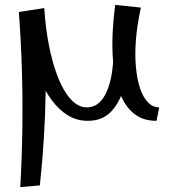

<svg xmlns="http://www.w3.org/2000/svg" viewBox="-20 -476 700 785"><path d="M63 289Q70 160 71.5 41.5Q73 -77 69.5 -192Q66 -307 57 -427L161 -443Q165 -349 166.5 -262.5Q168 -176 166.5 -90.5Q165 -5 159.5 86.5Q154 178 143 282ZM339 18Q293 18 256.5 -5Q220 -28 192 -66Q164 -104 144 -149.5Q124 -195 113 -240.5Q102 -286 99 -323L161 -443Q166 -362 180.5 -288.5Q195 -215 217.5 -158.5Q240 -102 270 -69.5Q300 -37 335 -37Q384 -37 411.5 -91.5Q439 -146 443 -234H506Q501 -166 483.5 -108.5Q466 -51 431 -16.5Q396 18 339 18ZM620 18Q573 18 540.5 -2.5Q508 -23 487 -59.5Q466 -96 455 -143Q444 -190 441 -243Q438 -296 441 -350.5Q444 -405 451 -456L556 -445Q541 -377 536 -316Q531 -255 535.5 -204Q540 -153 552.5 -115.5Q565 -78 585 -57.5Q605 -37 631 -37Z"/></svg>

Font: Marhey Light Light
Style: Regular
Weight: 300
Version: Version 1.000